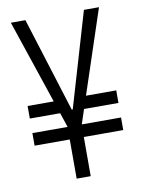

<svg xmlns="http://www.w3.org/2000/svg" viewBox="-76 -706 553 753"><g transform="rotate(-10 200.0 -329.5)"><path d="M28 -162V-212H381V-162ZM28 -270V-320H170V-270ZM239 -270V-320H381V-270ZM168 -6V-213L20 -653H78L196 -276H200L311 -653H371L224 -210V-6Z"/></g></svg>

Font: Bricolage Grotesque Condensed ExtraLight
Style: Regular
Weight: 250
Width: 3
Designer: Mathieu Triay
Foundry: Atelier Triay
Version: Version 1.000;gftools[0.9.30]